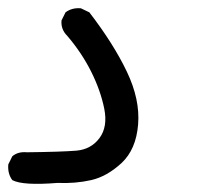

<svg xmlns="http://www.w3.org/2000/svg" viewBox="-23 -276 543 465"><path d="M116.2 167Q32.2 173.8 6.8 160.2Q-4.9 144.5 -2.9 122.1L6.8 102.5Q20.5 90.8 42 92.8Q126 91.8 161.6 88.9Q197.3 85.9 217.8 58.6Q238.3 31.2 229.5 -12.7Q220.7 -56.6 197.8 -102.5Q174.8 -148.4 139.6 -189.5Q124 -205.1 126 -226.6L135.7 -246.1Q151.4 -257.8 172.9 -255.9L193.4 -246.1Q252 -169.9 284.2 -102.5Q316.4 -35.2 311.5 25.4Q306.6 85.9 271.5 118.7Q236.3 151.4 197.8 160.2Q159.2 168.9 116.2 167Z"/></svg>

Font: JasonHandwriting2
Style: Regular
Weight: 400
Version: Version 1.05.10